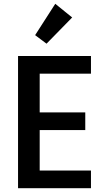

<svg xmlns="http://www.w3.org/2000/svg" viewBox="-20 -991 564 1011"><path d="M165 -806 271 -971 360 -899 225 -761ZM189 -603V-399H429V-306H189V-93H459V0H75V-696H459V-603Z"/></svg>

Font: Fz Poppins Med
Style: Regular
Weight: 500
Designer: Ninad Kale (Devanagari), Jonny Pinhorn (Latin)
Foundry: Indian Type Foundry
Version: Vit hóa bi Vntype.Com & FontZin.Com